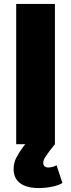

<svg xmlns="http://www.w3.org/2000/svg" viewBox="-20 -730 360 972"><path d="M62 0V-710H258V0ZM176 222Q115 222 82 197.5Q49 173 49 126Q49 94 63 67.5Q77 41 94 18L130 -28L258 0L231 34Q219 50 209 65.5Q199 81 199 94Q199 107 206.5 112.5Q214 118 223 118Q235 118 247.5 114.5Q260 111 266 106L296 196Q281 207 246.5 214.5Q212 222 176 222Z"/></svg>

Font: Geist Black
Style: Regular
Weight: 400
Designer: Basement.studio, Andrés Briganti, Mateo Zaragoza
Foundry: Basement.studio, Vercel, Andrés Briganti, Guido Ferreyra, Mateo Zaragoza
Version: Version 1.401